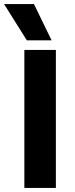

<svg xmlns="http://www.w3.org/2000/svg" viewBox="-44 -918 368 938"><path d="M208 -721H87L-24 -898H122ZM229 0H75V-674H229Z"/></svg>

Font: Hind Jalandhar
Style: Bold
Weight: 700
Designer: Namrata Goyal
Foundry: Indian Type Foundry
Version: Version 0.702;PS 1.0;hotconv 1.0.81;makeotf.lib2.5.63406